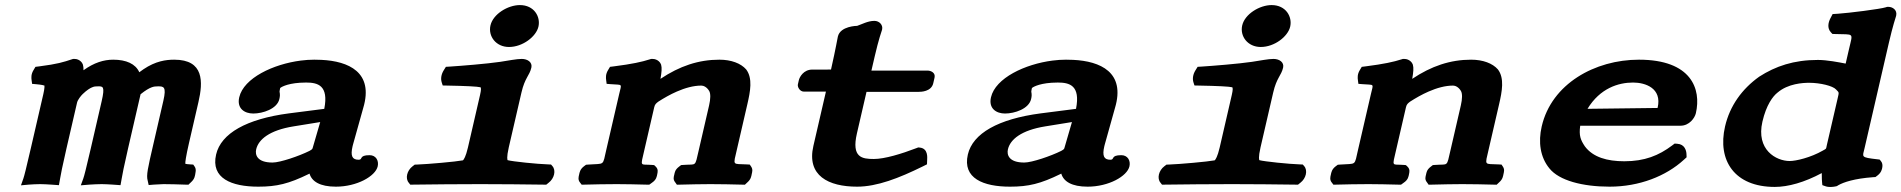

<svg xmlns="http://www.w3.org/2000/svg" viewBox="-20 -725 7487 756"><path d="M283.4 -320.9C286 -332.3 298.7 -348 305.7 -354.7C322 -370.3 334 -377.5 341.8 -380.8C351.6 -385.1 356.7 -385 366 -385C384.8 -385 394.1 -386.3 380.3 -326.5L337 -138.6C318.8 -60 311.6 -32 308 -22.2L298.2 4.7L332.7 1.9C343 1 371 0 380.6 0C391.7 0 410.2 1 423.6 1.9L454.5 4.1L459.6 -24.2C462.1 -38.7 467.1 -66.4 484.3 -140.8L533.5 -353.9C552.4 -369.2 567 -377.4 576.2 -380.8C585.9 -384.5 592.2 -385 601.9 -385C623.9 -385 636.2 -384.6 623.3 -328.6L583.9 -157.6C561.9 -62.4 555.4 -35 561.6 -13.5L565.4 3.6L586.3 1.9C597.7 1 617.6 0 623.8 0C664.2 0 666.3 1 709.8 2L721.8 2.3L731.6 -7C747.2 -20.6 747.9 -34 749.5 -43.9C750.6 -50.9 753 -59.4 746.1 -69.5L740.9 -77L730.4 -77.6C718.9 -78.3 711.8 -79.3 709.8 -80C708.7 -84.4 712.1 -109.4 724 -161.1L761.4 -323.3C779.7 -402.3 783.9 -490 666.2 -490C633.5 -490 592.9 -484.6 545.1 -452.4C539.3 -448.6 535.9 -446.2 528.5 -440.5C513.8 -473.6 477 -490 425.9 -490C388.4 -490 350.2 -478.2 308.8 -448.4C309 -456.8 308.2 -464.3 306.5 -470.4C304.6 -477.2 294 -493 273.1 -493H267.8L262.5 -491.3C230.8 -480.7 205.7 -472.7 135.6 -463.8L119.6 -461.8L111.6 -448.3C102.1 -432.5 103.1 -418.8 104.5 -408.8L106.4 -394.8L122.3 -393.4C144.7 -391.5 154.2 -388.6 155.1 -388C155.3 -387.4 156 -377.7 150.6 -354.5L101.4 -141.3C82.9 -61.2 75.7 -32.7 72.2 -22.7L62.6 4.7L93.7 1.9C103 1 128.5 0 138.1 0C149.2 0 167.7 1 181.1 1.9L212 4.1L217.1 -24.2C219.6 -38.7 224.6 -66.4 241.8 -140.8Z M1211.1 -142.3C1210 -138.3 1208.7 -136.5 1198.2 -130.7C1158.7 -111 1083.6 -85 1053.1 -85C991.9 -85 983.8 -115.7 988.7 -137C997.7 -176 1041.3 -212.2 1135.8 -227.4L1240.8 -244.4ZM1302.5 10C1385.3 10 1458.1 -30.9 1467.2 -70C1472.4 -92.9 1459.9 -114 1435.3 -114C1391.8 -114 1410.3 -96 1392.2 -96C1366.8 -96 1359.3 -110.8 1368.3 -149.4C1368.8 -151.9 1369.5 -154.5 1370.3 -157.1L1410.2 -299.8C1452.7 -441.2 1351.6 -484.2 1245.7 -489.3C1236.2 -489.8 1226.7 -490 1217.3 -490C1199.8 -490 1182.1 -488.8 1164.5 -486.5C1056.3 -472.7 939.5 -417.9 922 -342C911.7 -297.4 943.4 -278 977.2 -278C1015.1 -278 1071.1 -296.3 1080 -335C1082.6 -346.2 1082.9 -352.7 1080.7 -364.2C1080.9 -365.8 1081.4 -370.9 1083.1 -378C1083.5 -379.6 1105.5 -395.5 1161 -399.2C1169.2 -399.7 1177.3 -400 1185.1 -400C1230.8 -400 1275.1 -389.2 1256.8 -296.4L1116.9 -278.5C951.2 -256.6 850.2 -200 830.9 -116.6C809.2 -22.7 892.1 10 996.9 10C1070.1 10 1117 -1.4 1196.2 -40.1C1197.3 -40.6 1197.7 -40.8 1198.8 -41.4C1207.6 -10.4 1240.2 10 1302.5 10Z M1984.2 -540C2038.2 -540 2091.1 -581.1 2100.1 -620C2109.1 -659 2083.3 -705 2027 -705C1979.8 -705 1921.5 -669.7 1911.2 -625C1901.4 -582.6 1932.5 -540 1984.2 -540ZM2033.2 -360.6C2046.8 -419.5 2064.8 -426.6 2072.2 -458.5C2077.1 -479.6 2057.7 -493 2034.4 -493C2013.6 -493 1981.7 -486.3 1949.4 -481.5C1896.5 -473.7 1795.9 -465.7 1752.5 -462.9L1735.7 -461.9L1727 -447.9C1717.4 -432.5 1714.6 -415.1 1719.3 -400.5L1723.2 -388.4L1738.2 -388.1C1816 -386.7 1860.5 -384.4 1872.3 -381.3C1874.1 -378 1875 -372 1870.2 -351.1L1822.4 -143.8C1814.1 -108.2 1806.1 -96.3 1802.9 -93.7C1775.3 -88.3 1664.8 -78.6 1623 -77.1L1613.1 -76.8L1604.8 -70.5C1582.2 -53.7 1574.9 -22.1 1589.7 -5.3L1595.5 2.2L1606.3 2C1647.9 1 1818.9 0 1871.3 0C1920.2 0 2077.9 1 2120.1 2L2130.8 2.2L2140.1 -5.3C2162.6 -22.2 2170 -54 2155.2 -70.9L2149.7 -77.2L2140 -77.6C2094.1 -79.1 1998.8 -89 1978.8 -94.3C1978.1 -94.9 1973.9 -103.7 1983.3 -144.7Z M2583.1 -470.4C2581.2 -477.2 2570.4 -493 2549.2 -493H2543.8L2538.4 -491.3C2507.8 -481.4 2468.1 -472.7 2397.9 -463.8L2381.9 -461.8L2373.9 -448.4C2364.4 -432.6 2365.4 -418.9 2366.8 -408.9L2368.7 -394.9L2384.6 -393.6C2432.8 -389.5 2428.1 -398.4 2418 -354.7L2367.6 -136.6C2352.1 -69.4 2362.5 -82.1 2296.7 -77L2287.5 -76.3L2279.7 -70.5C2263.7 -58.6 2262.1 -45.9 2260.2 -37.2C2258.3 -28.8 2254.5 -16.8 2264.6 -5.3L2270.5 2.3L2281.2 2C2322.5 1 2361.5 0 2408.3 0C2451.7 0 2477 1 2524.5 2L2536.5 2.2L2546.8 -5.3C2565 -17.4 2566.2 -30.5 2568 -39.4C2569.5 -47.3 2572.9 -58.5 2561.6 -69.3L2555.7 -74.9L2545.8 -75.7C2500.2 -79.3 2501.1 -65 2517.1 -134.2L2556.1 -303.1C2558.7 -314.3 2563.5 -318.2 2572.5 -325C2593.7 -338.6 2619 -353.2 2645.2 -364.6C2677.7 -378.8 2711 -388 2741.6 -388C2750.2 -388 2763.4 -382.3 2772.6 -366.5C2778.4 -356.2 2778 -335.7 2772.1 -310.2L2731.5 -134.3C2715.7 -65.8 2723.1 -79.5 2673.6 -75.8L2661.8 -75L2652.8 -68C2637.7 -56.3 2636.9 -45.8 2635 -37.5C2633.1 -29.2 2629 -18.7 2638.7 -7L2645.3 2.3L2659 2C2706.9 1 2732.6 0 2777.2 0C2821.7 0 2858.2 1 2901 2L2913 2.3L2922.9 -7C2937.1 -19.4 2938.1 -30.8 2940 -39.7C2941.7 -47.8 2945.3 -58 2937.3 -69.5L2932.2 -77L2921.5 -77.6C2863.3 -81 2866.1 -69.4 2881.8 -137.5L2922.8 -315.1C2934.3 -364.8 2944.4 -416.8 2918 -451.7C2896.9 -475.7 2859.1 -490 2812.5 -490C2730.8 -490 2656 -465 2580.6 -414.5C2585.2 -440.4 2586.8 -457.6 2583.1 -470.4Z M3125.5 -409.5 3121.7 -392.9C3119.3 -382.3 3129.6 -364.3 3145.1 -364.3H3232.1L3182.7 -150.4C3155.7 -33.3 3241.9 10 3354.9 10C3433.6 10 3520.2 -23.9 3612.1 -69.1L3630 -78L3630.7 -95.8C3630.9 -103.6 3635.3 -140.4 3601.7 -143.9L3595.5 -144.5L3589.1 -142C3529.5 -119.1 3463 -99 3421.1 -99C3374.9 -99 3332 -104 3354.1 -199.6L3391.9 -363.4H3597.9C3605.4 -363.4 3647 -363.6 3654.7 -397.2L3659.8 -419.4C3664.4 -439.3 3644.1 -447 3633.2 -447H3411.2L3424.4 -504C3439.1 -567.9 3452.2 -605.4 3452.9 -607.3L3453 -607.8L3453.3 -609C3457.3 -626.2 3443 -642.8 3422.8 -642.8C3397.2 -642.8 3373.5 -629.3 3355 -623.2C3355 -623.2 3288.8 -623 3279.1 -581C3276.2 -568.2 3271.9 -538.9 3252.1 -451.1L3178.1 -451C3144.2 -451 3128.4 -421.9 3125.5 -409.5Z M4171.1 -142.3C4170 -138.3 4168.7 -136.5 4158.2 -130.7C4118.7 -111 4043.6 -85 4013.1 -85C3951.9 -85 3943.8 -115.7 3948.7 -137C3957.7 -176 4001.3 -212.2 4095.8 -227.4L4200.8 -244.4ZM4262.5 10C4345.3 10 4418.1 -30.9 4427.2 -70C4432.4 -92.9 4419.9 -114 4395.3 -114C4351.8 -114 4370.3 -96 4352.2 -96C4326.8 -96 4319.3 -110.8 4328.3 -149.4C4328.8 -151.9 4329.5 -154.5 4330.3 -157.1L4370.2 -299.8C4412.7 -441.2 4311.6 -484.2 4205.7 -489.3C4196.2 -489.8 4186.7 -490 4177.3 -490C4159.8 -490 4142.1 -488.8 4124.5 -486.5C4016.3 -472.7 3899.5 -417.9 3882 -342C3871.7 -297.4 3903.4 -278 3937.2 -278C3975.1 -278 4031.1 -296.3 4040 -335C4042.6 -346.2 4042.9 -352.7 4040.7 -364.2C4040.9 -365.8 4041.4 -370.9 4043.1 -378C4043.5 -379.6 4065.5 -395.5 4121 -399.2C4129.2 -399.7 4137.3 -400 4145.1 -400C4190.8 -400 4235.1 -389.2 4216.8 -296.4L4076.9 -278.5C3911.2 -256.6 3810.2 -200 3790.9 -116.6C3769.2 -22.7 3852.1 10 3956.9 10C4030.1 10 4077 -1.4 4156.2 -40.1C4157.3 -40.6 4157.7 -40.8 4158.8 -41.4C4167.6 -10.4 4200.2 10 4262.5 10Z M4944.2 -540C4998.2 -540 5051.1 -581.1 5060.1 -620C5069.1 -659 5043.3 -705 4987 -705C4939.8 -705 4881.5 -669.7 4871.2 -625C4861.4 -582.6 4892.5 -540 4944.2 -540ZM4993.2 -360.6C5006.8 -419.5 5024.8 -426.6 5032.2 -458.5C5037.1 -479.6 5017.7 -493 4994.4 -493C4973.6 -493 4941.7 -486.3 4909.4 -481.5C4856.5 -473.7 4755.9 -465.7 4712.5 -462.9L4695.7 -461.9L4687 -447.9C4677.4 -432.5 4674.6 -415.1 4679.3 -400.5L4683.2 -388.4L4698.2 -388.1C4776 -386.7 4820.5 -384.4 4832.3 -381.3C4834.1 -378 4835 -372 4830.2 -351.1L4782.4 -143.8C4774.1 -108.2 4766.1 -96.3 4762.9 -93.7C4735.3 -88.3 4624.8 -78.6 4583 -77.1L4573.1 -76.8L4564.8 -70.5C4542.2 -53.7 4534.9 -22.1 4549.7 -5.3L4555.5 2.2L4566.3 2C4607.9 1 4778.9 0 4831.3 0C4880.2 0 5037.9 1 5080.1 2L5090.8 2.2L5100.1 -5.3C5122.6 -22.2 5130 -54 5115.2 -70.9L5109.7 -77.2L5100 -77.6C5054.1 -79.1 4958.8 -89 4938.8 -94.3C4938.1 -94.9 4933.9 -103.7 4943.3 -144.7Z M5543.1 -470.4C5541.2 -477.2 5530.4 -493 5509.2 -493H5503.8L5498.4 -491.3C5467.8 -481.4 5428.1 -472.7 5357.9 -463.8L5341.9 -461.8L5333.9 -448.4C5324.4 -432.6 5325.4 -418.9 5326.8 -408.9L5328.7 -394.9L5344.6 -393.6C5392.8 -389.5 5388.1 -398.4 5378 -354.7L5327.6 -136.6C5312.1 -69.4 5322.5 -82.1 5256.7 -77L5247.5 -76.3L5239.7 -70.5C5223.7 -58.6 5222.1 -45.9 5220.2 -37.2C5218.3 -28.8 5214.5 -16.8 5224.6 -5.3L5230.5 2.3L5241.2 2C5282.5 1 5321.5 0 5368.3 0C5411.7 0 5437 1 5484.5 2L5496.5 2.2L5506.8 -5.3C5525 -17.4 5526.2 -30.5 5528 -39.4C5529.5 -47.3 5532.9 -58.5 5521.6 -69.3L5515.7 -74.9L5505.8 -75.7C5460.2 -79.3 5461.1 -65 5477.1 -134.2L5516.1 -303.1C5518.7 -314.3 5523.5 -318.2 5532.5 -325C5553.7 -338.6 5579 -353.2 5605.2 -364.6C5637.7 -378.8 5671 -388 5701.6 -388C5710.2 -388 5723.4 -382.3 5732.6 -366.5C5738.4 -356.2 5738 -335.7 5732.1 -310.2L5691.5 -134.3C5675.7 -65.8 5683.1 -79.5 5633.6 -75.8L5621.8 -75L5612.8 -68C5597.7 -56.3 5596.9 -45.8 5595 -37.5C5593.1 -29.2 5589 -18.7 5598.7 -7L5605.3 2.3L5619 2C5666.9 1 5692.6 0 5737.2 0C5781.7 0 5818.2 1 5861 2L5873 2.3L5882.9 -7C5897.1 -19.4 5898.1 -30.8 5900 -39.7C5901.7 -47.8 5905.3 -58 5897.3 -69.5L5892.2 -77L5881.5 -77.6C5823.3 -81 5826.1 -69.4 5841.8 -137.5L5882.8 -315.1C5894.3 -364.8 5904.4 -416.8 5878 -451.7C5856.9 -475.7 5819.1 -490 5772.5 -490C5690.8 -490 5616 -465 5540.6 -414.5C5545.2 -440.4 5546.8 -457.6 5543.1 -470.4Z M6410.2 -400C6458.1 -400 6524.8 -378.1 6507 -301C6507 -300.9 6507 -300.7 6506.6 -299.9L6230.8 -296.5C6280.1 -377.6 6352.3 -400 6410.2 -400ZM6573.9 -159.7 6564.3 -152.4C6511.4 -112.5 6455.6 -90 6375.8 -90C6308 -90 6252.4 -105.9 6220.5 -148.6C6203.5 -174 6196.6 -190.9 6202.1 -230H6597.1C6631.9 -230 6653.2 -260.7 6657.5 -279.3C6679.5 -374.5 6640 -490 6433.3 -490C6259.9 -490 6089.2 -394.9 6050.5 -227.3C6036.3 -166.1 6044.3 -105.9 6081.1 -61.6C6119.2 -14.4 6210.4 10 6317.9 10C6435 10 6540 -31.6 6610 -95.7L6621 -105.7L6620.5 -118.6C6619.9 -132.1 6613.7 -157 6584.4 -158.9Z M7154.4 -7.6 7155.5 4 7167.9 8.4C7181.4 13.2 7198.1 10.9 7206.1 9.3L7212.6 7.9L7218.4 4.3C7238.9 -7.4 7281.5 -22 7355.3 -27.3L7364.6 -27.9L7372.5 -33.9C7386.8 -44.7 7390.7 -57.7 7391.8 -67.7C7392.6 -74.9 7392.3 -83.6 7385.7 -91.2L7380.9 -96.8L7372.6 -97.7C7304.9 -105.5 7313.5 -106.1 7321.8 -142L7417.8 -558C7432.3 -620.8 7445 -659.5 7445.4 -660.6L7445.8 -661.8L7446.1 -663C7451.4 -686.3 7431.3 -698 7415.9 -698H7410.5L7405 -696.2C7384 -689.4 7259.6 -673.7 7216.6 -670.9L7195.9 -669.6L7186.8 -652.1C7179.1 -637 7173.8 -614.8 7188.7 -598.3L7195 -591.4L7206 -591C7281.6 -588.3 7275.9 -598.5 7261 -534L7247.3 -474.6C7221.1 -479.7 7174 -489 7138.1 -489C7042.9 -489 6971.4 -464.5 6906.9 -423.1C6839.1 -374.7 6791.2 -308.4 6772.4 -227.2C6741.5 -93.3 6809.5 11 6968.1 11C7021.1 11 7085.2 -7.1 7153.2 -43.5C7152.8 -25.5 7154.2 -9.5 7154.4 -7.6ZM7157.5 -132.1C7109.6 -104.5 7051.6 -91 7026.9 -91C6973.3 -91 6894 -135.4 6919.5 -245.9C6934.8 -312.1 6960.7 -345.9 6978.4 -359.9L6978.9 -360.3L6979.4 -360.7C7020.5 -395.9 7079.1 -399 7103.7 -399C7147.6 -399 7196.9 -386.7 7209.2 -372.9C7221.8 -359.4 7221.9 -364.5 7215.2 -335.3L7173 -152.9C7169.3 -136.8 7172.9 -141 7157.5 -132.1Z"/></svg>

Font: Linux Libertine Mono O 
Style: Mono Bold Oblique
Weight: 400
Italic angle: -13°
Designer: Philipp H. Poll
Foundry: Philipp H. Poll
Version: Version 5.1.7